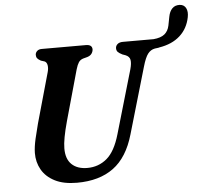

<svg xmlns="http://www.w3.org/2000/svg" viewBox="-58 -930 1079 1006"><g transform="rotate(-5 481.0 -427.0)"><path d="M539.5 -220.5 636.5 -553.5Q645 -584 642 -602.5Q639 -621 617.5 -629.5L602 -635Q585 -643.5 578.2 -650.8Q571.5 -658 571.5 -670Q571.5 -682.5 581.5 -691.5Q591.5 -700.5 610.5 -700.5H771.5Q810.5 -704 829.8 -720Q849 -736 855 -764L864 -810.5Q869 -837.5 883.8 -853Q898.5 -868.5 924 -867.5Q946.5 -866 956.2 -847.2Q966 -828.5 960 -799Q948.5 -740.5 907 -703Q865.5 -665.5 796.5 -654.5Q795 -654 793.5 -653.5L774 -651Q752 -647 737.2 -628Q722.5 -609 709 -562L607.5 -214Q573.5 -95.5 499 -40.8Q424.5 14 307 14Q236.5 14 190.5 -9.5Q144.5 -33 122 -72.5Q99.5 -112 100 -160.5Q100.5 -192.5 110.2 -234.8Q120 -277 129.5 -312.5L204 -577Q209.5 -596.5 206.8 -612.8Q204 -629 192.5 -634L173.5 -640Q160 -647.5 154.8 -654.2Q149.5 -661 149.5 -672.5Q150 -684 158.8 -692.2Q167.5 -700.5 183.5 -700.5H415.5Q448.5 -700.5 448.5 -675Q448 -663.5 440.8 -653Q433.5 -642.5 417.5 -637.5L395 -631.5Q379.5 -626.5 371.5 -614.2Q363.5 -602 356.5 -578.5L282 -312.5Q256 -218.5 256 -171.5Q255.5 -115.5 285.2 -87Q315 -58.5 367.5 -58.5Q426.5 -58.5 470.2 -95.2Q514 -132 539.5 -220.5Z"/></g></svg>

Font: Fraunces 9pt Soft SemiBold
Style: Italic
Weight: 600
Italic angle: -16°
Version: Version 1.000;[b76b70a41]